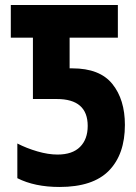

<svg xmlns="http://www.w3.org/2000/svg" viewBox="-20 -734 540 764"><path d="M217 10Q350 10 413.5 -55Q477 -120 477 -237Q477 -338 427 -400Q377 -462 268 -462H257V-584H449V-714H23V-584H111V-340H206Q329 -340 329 -233Q329 -180 298.5 -149.5Q268 -119 209 -119Q172 -119 129 -131.5Q86 -144 49 -163V-25Q118 10 217 10Z"/></svg>

Font: Noto Sans Mono Condensed Extra
Style: Regular
Weight: 800
Width: 3
Designer: Monotype Design Team
Foundry: Monotype Imaging Inc.
Version: Version 1.900